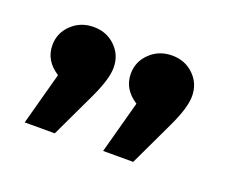

<svg xmlns="http://www.w3.org/2000/svg" viewBox="-58 -674 544 444"><g transform="rotate(20 214.5 -452.0)"><path d="M183 -510Q183 -482 160 -433L107 -321H33L68 -450Q32 -473 32 -511Q32 -541 54 -562Q76 -583 108 -583Q140 -583 161.5 -562Q183 -541 183 -510ZM376 -510Q376 -482 353 -433L300 -321H226L261 -450Q225 -473 225 -511Q225 -541 247 -562Q269 -583 301 -583Q333 -583 354.5 -562Q376 -541 376 -510Z"/></g></svg>

Font: FiraGO Medium
Style: Regular
Weight: 500
Designer: bBox Type
Foundry: bBox Type GmbH
Version: Version 1.001;PS 001.001;hotconv 1.0.88;makeotf.lib2.5.64775